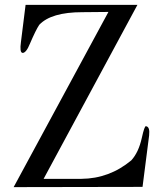

<svg xmlns="http://www.w3.org/2000/svg" viewBox="-20 -767 666 788"><path d="M592 -211 565 0 36 1 425 -718 318 -717Q190 -717 141 -665Q127 -644 103 -588Q95 -568 87 -558.5Q79 -549 72 -550Q60 -552 66 -595L85 -747H544L159 -33H314Q429 -34 519 -109Q549 -142 562 -201Q573 -251 579 -249Q596 -247 592 -211Z"/></svg>

Font: GFS Gazis
Style: Regular
Weight: 400
Designer: George Matthiopoulos
Foundry: George Matthiopoulos
Version: Version 1.0